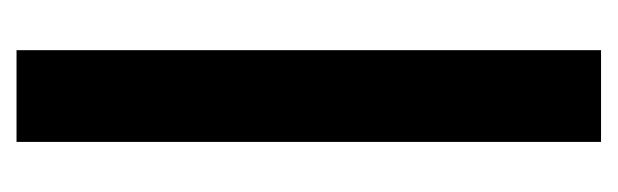

<svg xmlns="http://www.w3.org/2000/svg" viewBox="-275 -465 740 230"><g transform="rotate(-90 95.0 -350.0)"><path d="M40 0V-700.2H149.9V0Z"/></g></svg>

Font: Bebas Neue Bold
Style: Regular
Weight: 700
Designer: Ryoichi Tsunekawa
Foundry: Ryoichi Tsunekawa
Version: Version 1.300